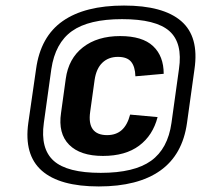

<svg xmlns="http://www.w3.org/2000/svg" viewBox="-20 -876 730 692"><path d="M351 -314Q269 -314 229 -354.5Q189 -395 200 -469L217 -592Q227 -665 279 -705.5Q331 -746 413 -746Q493 -746 531.5 -710Q570 -674 570 -610L468 -601Q467 -636 452.5 -653.5Q438 -671 405 -671Q371 -671 349 -650Q327 -629 321 -588L305 -473Q299 -431 314.5 -410Q330 -389 366 -389Q398 -389 418.5 -407Q439 -425 449 -463L548 -454Q531 -388 481.5 -351Q432 -314 351 -314ZM336 -204Q195 -204 130.5 -261Q66 -318 82 -433L110 -627Q126 -744 206 -800Q286 -856 427 -856Q568 -856 633 -800Q698 -744 681 -627L654 -433Q638 -318 557.5 -261Q477 -204 336 -204ZM343 -253Q464 -253 524.5 -296.5Q585 -340 598 -433L625 -627Q639 -721 590.5 -764Q542 -807 420 -807Q300 -807 239.5 -764Q179 -721 165 -627L138 -433Q125 -340 173.5 -296.5Q222 -253 343 -253Z"/></svg>

Font: Pathway Extreme SemiCondensed ExtraBold
Style: Italic
Weight: 800
Width: 4
Italic angle: -8°
Version: Version 1.001;gftools[0.9.26]